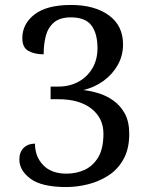

<svg xmlns="http://www.w3.org/2000/svg" viewBox="-20 -744 599 774"><path d="M247 10Q148 10 103 -23.5Q58 -57 58 -101Q58 -131 75.5 -148Q93 -165 121 -165Q121 -113 154 -78.5Q187 -44 248 -44Q288 -44 321.5 -59.5Q355 -75 376 -110Q397 -145 397 -205Q397 -268 348.5 -306Q300 -344 216 -344H184V-395H216Q260 -395 295.5 -414Q331 -433 352 -468Q373 -503 373 -550Q373 -609 348.5 -641.5Q324 -674 266 -674Q221 -674 197 -653Q173 -632 164.5 -598.5Q156 -565 156 -525Q120 -525 95 -538.5Q70 -552 70 -590Q70 -648 119.5 -686Q169 -724 266 -724Q361 -724 418.5 -682.5Q476 -641 476 -565Q476 -520 455 -482.5Q434 -445 398 -418.5Q362 -392 316 -381Q344 -378 376 -368.5Q408 -359 436.5 -339Q465 -319 483 -286.5Q501 -254 501 -204Q501 -144 478 -102.5Q455 -61 417 -36.5Q379 -12 334.5 -1Q290 10 247 10Z"/></svg>

Font: Noto Serif Dogra
Style: Regular
Weight: 400
Designer: Ek Type
Foundry: Ek Type
Version: Version 1.005